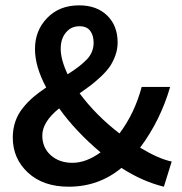

<svg xmlns="http://www.w3.org/2000/svg" viewBox="-20 -686 679 718"><path d="M27.8 -171.9Q27.8 -204.1 37.6 -232.2Q47.4 -260.3 66.2 -283.2Q85 -306.2 105 -323.2Q125 -340.3 152.8 -358.9Q110.8 -436.5 110.8 -502.9Q110.8 -571.8 156.5 -618.9Q202.1 -666 275.9 -666Q341.8 -666 380.9 -627.9Q419.9 -589.8 419.9 -526.9Q419.9 -502 411.4 -478.5Q402.8 -455.1 390.9 -437.5Q378.9 -419.9 357.9 -400.1Q336.9 -380.4 320.3 -367.7Q303.7 -355 277.8 -336.9Q338.9 -254.4 426.8 -187Q483.4 -262.2 509.8 -360.8H616.2Q579.6 -234.9 503.9 -133.8Q574.7 -91.3 622.1 -82L592.8 12.2Q511.7 -7.8 434.1 -58.1Q349.6 12.2 236.8 12.2Q141.6 12.2 84.7 -40.3Q27.8 -92.8 27.8 -171.9ZM138.2 -179.2Q138.2 -133.8 169.9 -105.5Q201.7 -77.1 251 -77.1Q301.8 -77.1 356 -116.2Q262.2 -195.3 201.2 -280.8Q138.2 -230 138.2 -179.2ZM207 -503.9Q207 -462.9 232.9 -408.2Q281.2 -438.5 305.7 -464.8Q330.1 -491.2 330.1 -525.9Q330.1 -554.2 317.1 -571Q304.2 -587.9 276.9 -587.9Q246.1 -587.9 226.6 -564.5Q207 -541 207 -503.9Z"/></svg>

Font: Source Sans Pro Semibold
Style: Regular
Weight: 600
Designer: Paul D. Hunt
Foundry: Adobe Systems Incorporated
Version: Version 2.020;PS 2.0;hotconv 1.0.86;makeotf.lib2.5.63406